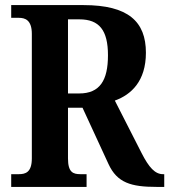

<svg xmlns="http://www.w3.org/2000/svg" viewBox="-20 -734 665 754"><path d="M24 0H320V-50H296C267 -50 247 -57 247 -112V-311H304L406 -90C440 -16 495 0 595 0H625V-50H620C589 -50 565 -76 536 -133L431 -339C495 -362 553 -415 553 -527C553 -649 484 -714 308 -714H24V-664H54C78 -664 105 -656 105 -601V-112C105 -57 80 -50 54 -50H24ZM291 -367H247V-658H292C370 -658 404 -615 404 -517C404 -418 372 -367 291 -367Z"/></svg>

Font: Noto Serif Thai Condensed
Style: Bold
Weight: 700
Width: 3
Designer: Monotype Design Team
Foundry: Monotype Imaging Inc.
Version: Version 2.002